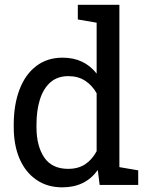

<svg xmlns="http://www.w3.org/2000/svg" viewBox="-20 -782 635 812"><path d="M243.7 10.3Q179.7 10.3 133.3 -22Q87.4 -53.7 62.7 -110.8Q38.1 -168 38.1 -244.1V-254.4Q38.1 -338.9 62.5 -403.3Q86.9 -467.3 133.3 -502.7Q179.7 -538.1 244.6 -538.1Q291.5 -538.1 327.4 -520.8Q363.3 -503.4 388.7 -470.7V-686L309.1 -699.7V-761.7H484.9V-75.2L564.5 -61.5V0H401.4L393.6 -63Q340.8 10.3 243.7 10.3ZM268.1 -67.9Q311 -67.9 340.3 -87.4Q369.6 -106.9 388.7 -142.6V-387.7Q370.1 -420.9 340.3 -440.4Q310.5 -460 269 -460Q223.6 -460 193.4 -434.1Q163.6 -407.7 148.9 -361.6Q134.3 -315.4 134.3 -254.4V-244.1Q134.3 -164.6 167 -116.2Q199.7 -67.9 268.1 -67.9Z"/></svg>

Font: Battambang
Style: Regular
Weight: 400
Designer: Danh Hong
Version: Version 8.002; ttfautohint (v1.8.3)